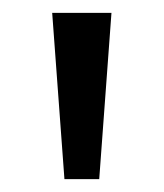

<svg xmlns="http://www.w3.org/2000/svg" viewBox="-20 -734 254 298"><path d="M153 -714 134 -456H80L61 -714Z"/></svg>

Font: Noto Sans Display
Style: Regular
Weight: 400
Designer: Monotype Design Team
Foundry: Monotype Imaging Inc.
Version: Version 2.003